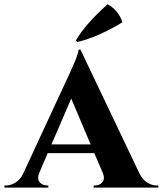

<svg xmlns="http://www.w3.org/2000/svg" viewBox="-47 -853 740 873"><path d="M305.2 -662.1 297.9 -668.9Q340.3 -742.2 441.9 -833.5Q490.7 -808.1 509.8 -752Q463.4 -722.7 408.2 -698Q353 -673.3 305.2 -662.1ZM318.8 -627.4 586.4 -65.9Q600.1 -37.6 621.3 -23.7Q642.6 -9.8 665 -9.8H672.9V0H378.9V-9.8H386.7Q406.7 -9.8 418.9 -25.1Q431.2 -40.5 420.9 -65.4L381.8 -156.7H169.9L130.4 -64Q121.1 -39.6 133.3 -24.7Q145.5 -9.8 165 -9.8H172.9V0H-26.9V-9.8H-19Q2 -9.8 23.2 -22.7Q44.4 -35.6 57.6 -62L263.7 -506.3Q264.6 -508.3 270.8 -521.7Q276.9 -535.2 282.5 -547.9Q288.1 -560.5 294.7 -576.4Q301.3 -592.3 305.4 -606Q309.6 -619.6 310.5 -627.4ZM187 -196.3H365.2L276.9 -404.8Z"/></svg>

Font: Cinzel Bold
Style: Regular
Weight: 700
Designer: Natanael Gama
Version: Version 1.001;PS 001.001;hotconv 1.0.56;makeotf.lib2.0.21325